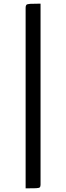

<svg xmlns="http://www.w3.org/2000/svg" viewBox="-20 -835 364 1055"><path d="M120.8 200V-792.7Q120.8 -803.5 124.8 -808.1Q128.7 -812.7 145.7 -813.9Q162.7 -815 202.8 -815V180Q202.8 189.8 199 194.1Q195.2 198.4 177.9 199.2Q160.6 200 120.8 200Z"/></svg>

Font: Yanone Kaffeesatz ExtraLight
Style: Regular
Weight: 200
Designer: Yanone (Cyrillic: Daniel Pouzeot, Huerta Tipografica, and Cyreal)
Foundry: Yanone
Version: Version 2.003